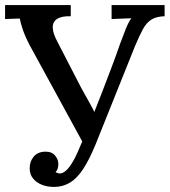

<svg xmlns="http://www.w3.org/2000/svg" viewBox="-23 -720 669 757"><path d="M190 17Q165 17 143.5 9Q122 1 108 -15.5Q94 -32 94 -57Q94 -83 109.5 -102Q125 -121 154 -122Q180 -123 193.5 -107.5Q207 -92 207 -73Q207 -63 204.5 -55.5Q202 -48 196 -41Q200 -40 204 -38Q208 -36 212 -36Q236 -36 262 -79Q270 -91 282 -117.5Q294 -144 309.5 -181.5Q325 -219 343 -263.5Q361 -308 379.5 -356.5Q398 -405 416.5 -453.5Q435 -502 450 -546Q461 -576 472.5 -605Q484 -634 495 -648L417 -645V-700H626V-656Q593 -655 573.5 -642.5Q554 -630 540.5 -605Q527 -580 510 -540L354 -151Q329 -90 304.5 -53Q280 -16 252 0.5Q224 17 190 17ZM308 -150 95 -540Q77 -574 67.5 -601.5Q58 -629 55 -647L-3 -645V-700H256V-656Q219 -657 201.5 -645Q184 -633 185 -610.5Q186 -588 202 -558L298 -372Q313 -345 329 -316.5Q345 -288 356 -264Z"/></svg>

Font: Lora Medium
Style: Regular
Weight: 500
Designer: Olga Karpushina, Alexei Vanyashin (Cyrillic)
Foundry: Cyreal
Version: Version 3.004